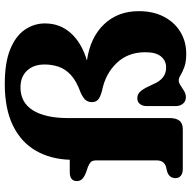

<svg xmlns="http://www.w3.org/2000/svg" viewBox="-18 -748 780 783"><g transform="rotate(-90 371.5 -356.0)"><path d="M718 -179.5Q718 -120.5 695.2 -77Q672.5 -33.5 633.2 -9.8Q594 14 544 14Q511.5 14 490.8 6.5Q470 -1 457.5 -8.8Q445 -16.5 437 -16.5Q427 -17 416 -9.8Q405 -2.5 392.8 5Q380.5 12.5 367 12.5Q350.5 12.5 340.8 0.8Q331 -11 331 -27.5V-148Q331 -164.5 339.5 -175Q348 -185.5 362.5 -185.5Q377.5 -185.5 387.2 -176.2Q397 -167 404.5 -153L420.5 -120Q442 -68 488 -68Q516 -68 533.2 -88.8Q550.5 -109.5 550.5 -153Q550.5 -224 506.2 -270Q462 -316 393 -329.5Q367.5 -336.5 357.2 -345.5Q347 -354.5 347 -371.5Q347 -384.5 354.5 -395Q362 -405.5 385.5 -416.5Q433 -433.5 457.8 -456.5Q482.5 -479.5 491.5 -506.8Q500.5 -534 500.5 -563.5Q500.5 -609 475.2 -635.5Q450 -662 407 -662Q345.5 -662 313.8 -611.5Q282 -561 282 -468V-52.5Q282 -28 271.5 -14Q261 0 236 0H75Q56.5 0 46.8 -8.2Q37 -16.5 37 -29Q37 -56.5 66 -64.5L83 -68.5Q94.5 -71.5 102 -81Q109.5 -90.5 109.5 -107.5V-351.5Q109.5 -369.5 101.8 -376Q94 -382.5 82.5 -387L63.5 -393.5Q46 -399.5 35.5 -408.5Q25 -417.5 25 -432Q25 -461 62 -461H112Q114.5 -539.5 148.8 -599.2Q183 -659 251 -692.5Q319 -726 421.5 -726Q508 -726 562.5 -703.8Q617 -681.5 642.5 -644Q668 -606.5 668 -562Q668 -500.5 628 -456.2Q588 -412 516.5 -391Q611 -377.5 664.5 -321.2Q718 -265 718 -179.5Z"/></g></svg>

Font: Fraunces 9pt S050
Style: Bold
Weight: 700
Version: Version 1.000; ttfautohint (v1.8.3)